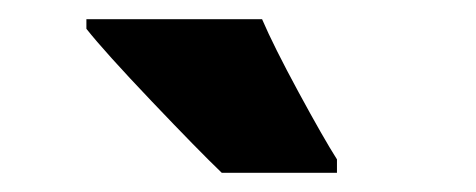

<svg xmlns="http://www.w3.org/2000/svg" viewBox="-20 -786 496 200"><path d="M331 -620V-606H211Q187 -629 138 -680.5Q89 -732 70 -756V-766H253Q265 -738 291 -690Q317 -642 331 -620Z"/></svg>

Font: Noto Sans UI CondBlack
Style: Regular
Weight: 900
Width: 3
Designer: Monotype Design Team
Foundry: Monotype Imaging Inc.
Version: Version 1.001